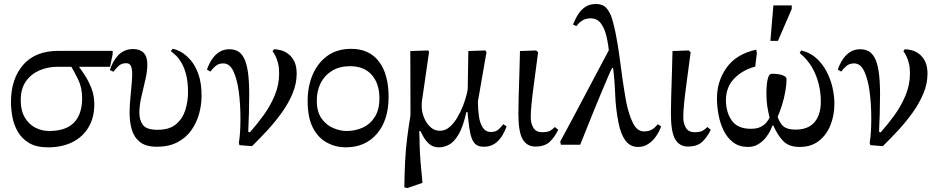

<svg xmlns="http://www.w3.org/2000/svg" viewBox="-20 -726 4693 963"><path d="M221 13Q162 13 125.5 -9Q89 -31 69 -66Q49 -101 42 -140.5Q35 -180 35 -214Q35 -330 96 -400.5Q157 -471 274 -471H545V-454L532 -391H267Q220 -391 178 -373Q136 -355 110 -318Q84 -281 84 -224Q84 -171 104.5 -136.5Q125 -102 157.5 -85.5Q190 -69 226 -69Q311 -69 351.5 -111.5Q392 -154 392 -234Q392 -286 372 -327Q352 -368 334 -398L378 -401V-388Q389 -374 406.5 -347Q424 -320 438.5 -283.5Q453 -247 453 -203Q453 -136 424 -87.5Q395 -39 343 -13Q291 13 221 13Z M767 10Q711 10 681 -14.5Q651 -39 640.5 -77.5Q630 -116 630 -159Q630 -193 633.5 -230Q637 -267 640 -300Q643 -333 643 -355Q643 -381 636.5 -395Q630 -409 613 -409Q590 -409 575 -395.5Q560 -382 549 -366L531 -375Q538 -396 548 -414.5Q558 -433 572 -448Q586 -463 605 -471.5Q624 -480 648 -480Q682 -480 700.5 -461Q719 -442 719 -403Q719 -369 709 -326Q699 -283 689 -240Q679 -197 679 -161Q679 -123 697 -99Q715 -75 771 -75Q830 -75 863 -103Q896 -131 909.5 -174Q923 -217 923 -262Q923 -316 913.5 -352Q904 -388 890 -411.5Q876 -435 861.5 -448.5Q847 -462 837 -469L845 -481Q863 -479 887.5 -465.5Q912 -452 936 -424.5Q960 -397 975.5 -353Q991 -309 991 -245Q991 -200 978.5 -155Q966 -110 939.5 -72.5Q913 -35 870 -12.5Q827 10 767 10Z M1244 7 1181 2 1178 -10Q1182 -33 1184 -63.5Q1186 -94 1186 -132Q1186 -205 1177.5 -267.5Q1169 -330 1150.5 -369Q1132 -408 1100 -408Q1077 -408 1062 -395.5Q1047 -383 1035 -367L1018 -377Q1028 -406 1043.5 -429Q1059 -452 1080.5 -465.5Q1102 -479 1131 -479Q1153 -479 1171 -470Q1189 -461 1202.5 -437Q1216 -413 1223 -368Q1230 -323 1230 -251Q1230 -208 1228.5 -156Q1227 -104 1225 -65L1233 -62Q1267 -100 1301 -146.5Q1335 -193 1357.5 -246.5Q1380 -300 1380 -358Q1380 -386 1375 -407Q1370 -428 1362.5 -443.5Q1355 -459 1347 -469L1354 -479Q1369 -479 1388.5 -474Q1408 -469 1426 -455.5Q1444 -442 1456 -418Q1468 -394 1468 -356Q1468 -307 1448 -258.5Q1428 -210 1395 -163.5Q1362 -117 1322.5 -74Q1283 -31 1244 7Z M1714 13Q1664 13 1620 -10.5Q1576 -34 1549.5 -85Q1523 -136 1523 -220Q1523 -292 1548 -351Q1573 -410 1621.5 -445.5Q1670 -481 1742 -481Q1832 -481 1880.5 -417.5Q1929 -354 1929 -240Q1929 -123 1870.5 -55Q1812 13 1714 13ZM1718 -69Q1762 -69 1799.5 -86Q1837 -103 1860 -139.5Q1883 -176 1883 -233Q1883 -307 1844.5 -350.5Q1806 -394 1736 -394Q1683 -394 1645.5 -371Q1608 -348 1588.5 -309.5Q1569 -271 1569 -222Q1569 -165 1593 -131.5Q1617 -98 1652 -83.5Q1687 -69 1718 -69Z M2182 13Q2151 13 2131.5 -5Q2112 -23 2101 -45Q2090 -67 2083 -78H2039L2038 -470L2128 -473L2132 -465L2096 -217Q2096 -217 2095.5 -210.5Q2095 -204 2095 -195Q2095 -165 2106.5 -136.5Q2118 -108 2138.5 -89Q2159 -70 2186 -70Q2213 -70 2235 -89Q2257 -108 2274 -137Q2291 -166 2302.5 -196Q2314 -226 2320 -250Q2326 -274 2326 -281L2329 -470L2415 -473L2420 -464L2377 -217Q2377 -179 2382 -143.5Q2387 -108 2401.5 -86Q2416 -64 2442 -64Q2466 -64 2479.5 -76Q2493 -88 2504 -103L2521 -92Q2513 -69 2498.5 -45Q2484 -21 2461.5 -5.5Q2439 10 2406 10Q2382 10 2368 -0.5Q2354 -11 2346 -32.5Q2338 -54 2333.5 -87Q2329 -120 2325 -164H2319Q2303 -91 2280.5 -52.5Q2258 -14 2232.5 -0.5Q2207 13 2182 13ZM2099 191 2024 217 2008 214Q2009 141 2012 81.5Q2015 22 2022.5 -37Q2030 -96 2042 -167L2104 -69H2083Q2084 -29 2085 8.5Q2086 46 2089.5 89Q2093 132 2099 191Z M2665 9Q2623 9 2601.5 -27.5Q2580 -64 2580 -157Q2580 -192 2581.5 -244Q2583 -296 2585 -355.5Q2587 -415 2588 -470L2669 -473L2679 -464Q2667 -372 2658.5 -309.5Q2650 -247 2646 -206Q2642 -165 2642 -137Q2642 -108 2655 -85.5Q2668 -63 2699 -63Q2728 -63 2740.5 -71Q2753 -79 2763 -89L2780 -75Q2762 -38 2737 -14.5Q2712 9 2665 9Z M3181 11Q3140 11 3116.5 -21.5Q3093 -54 3082 -111Q3068 -182 3065.5 -253.5Q3063 -325 3053 -402L3036 -450Q3032 -499 3022.5 -541Q3013 -583 2994 -608.5Q2975 -634 2942 -634Q2920 -634 2903 -624.5Q2886 -615 2871 -595L2854 -603Q2866 -633 2881 -656Q2896 -679 2917.5 -692.5Q2939 -706 2969 -706Q3003 -706 3021.5 -685.5Q3040 -665 3050 -631.5Q3060 -598 3068 -558Q3080 -497 3087.5 -439Q3095 -381 3103 -325Q3111 -269 3121 -214Q3134 -151 3154.5 -109Q3175 -67 3210 -67Q3233 -67 3248.5 -75.5Q3264 -84 3279 -103L3296 -92Q3286 -64 3269 -40.5Q3252 -17 3230 -3Q3208 11 3181 11ZM2890 0H2793L2790 -16Q2829 -88 2872.5 -170Q2916 -252 2959.5 -334.5Q3003 -417 3041 -488L3071 -385H3050Q3043 -372 3028.5 -338Q3014 -304 2995 -259Q2976 -214 2956.5 -165.5Q2937 -117 2919.5 -73.5Q2902 -30 2890 0Z M3430 9Q3388 9 3366.5 -27.5Q3345 -64 3345 -157Q3345 -192 3346.5 -244Q3348 -296 3350 -355.5Q3352 -415 3353 -470L3434 -473L3444 -464Q3432 -372 3423.5 -309.5Q3415 -247 3411 -206Q3407 -165 3407 -137Q3407 -108 3420 -85.5Q3433 -63 3464 -63Q3493 -63 3505.5 -71Q3518 -79 3528 -89L3545 -75Q3527 -38 3502 -14.5Q3477 9 3430 9Z M3732 11Q3688 11 3658 -11.5Q3628 -34 3610 -70.5Q3592 -107 3584 -150Q3576 -193 3576 -233Q3576 -319 3624.5 -387Q3673 -455 3773 -477L3776 -460L3768 -392Q3704 -375 3662.5 -332Q3621 -289 3621 -223Q3621 -164 3650 -122Q3679 -80 3746 -80Q3777 -80 3796 -90Q3815 -100 3825 -113Q3835 -126 3840 -136Q3833 -164 3828.5 -192.5Q3824 -221 3824 -255Q3824 -279 3826 -302Q3828 -325 3834 -340.5Q3840 -356 3851 -356Q3886 -356 3905.5 -348.5Q3925 -341 3925 -330Q3925 -303 3919 -268Q3913 -233 3901.5 -196.5Q3890 -160 3875 -128L3856 -104Q3853 -91 3844 -72Q3835 -53 3819.5 -34Q3804 -15 3782 -2Q3760 11 3732 11ZM3991 11Q3936 11 3907.5 -19.5Q3879 -50 3859 -96H3841L3878 -151Q3883 -123 3902 -99.5Q3921 -76 3971 -76Q4033 -76 4065 -113Q4097 -150 4097 -217Q4097 -262 4086 -306Q4075 -350 4052 -389.5Q4029 -429 3991 -460L3998 -473Q4042 -463 4073.5 -435Q4105 -407 4125.5 -368Q4146 -329 4155.5 -287Q4165 -245 4165 -206Q4165 -146 4144.5 -96.5Q4124 -47 4085.5 -18Q4047 11 3991 11ZM3882 -521H3844L3859 -699H3951V-681Z M4408 7 4345 2 4342 -10Q4346 -33 4348 -63.5Q4350 -94 4350 -132Q4350 -205 4341.5 -267.5Q4333 -330 4314.5 -369Q4296 -408 4264 -408Q4241 -408 4226 -395.5Q4211 -383 4199 -367L4182 -377Q4192 -406 4207.5 -429Q4223 -452 4244.5 -465.5Q4266 -479 4295 -479Q4317 -479 4335 -470Q4353 -461 4366.5 -437Q4380 -413 4387 -368Q4394 -323 4394 -251Q4394 -208 4392.5 -156Q4391 -104 4389 -65L4397 -62Q4431 -100 4465 -146.5Q4499 -193 4521.5 -246.5Q4544 -300 4544 -358Q4544 -386 4539 -407Q4534 -428 4526.5 -443.5Q4519 -459 4511 -469L4518 -479Q4533 -479 4552.5 -474Q4572 -469 4590 -455.5Q4608 -442 4620 -418Q4632 -394 4632 -356Q4632 -307 4612 -258.5Q4592 -210 4559 -163.5Q4526 -117 4486.5 -74Q4447 -31 4408 7Z"/></svg>

Font: STIX Two Text
Style: Regular
Weight: 400
Designer: Ross Mills, John Hudson & Paul Hanslow, Tiro Typeworks Ltd; with prior portions MicroPress Inc., and Coen Hoffman.
Foundry: Tiro Typeworks Ltd
Version: Version 2.13 b171